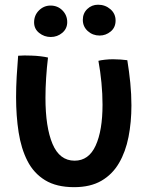

<svg xmlns="http://www.w3.org/2000/svg" viewBox="-20 -748 629 794"><path d="M387 -496.5Q396 -499 413.2 -501Q430.5 -503 447.5 -503Q462 -503 479 -501.8Q496 -500.5 506.5 -499Q514 -453 518.8 -405.5Q523.5 -358 523.5 -312.5Q523.5 -243 511.5 -181.8Q499.5 -120.5 472.2 -73.8Q445 -27 399.5 -0.5Q354 26 286.5 26Q213.5 26 166.5 -2.8Q119.5 -31.5 93.5 -82.5Q67.5 -133.5 57 -201Q46.5 -268.5 46.5 -346Q46.5 -388 49 -431.5Q51.5 -475 55 -517.5Q79.5 -519.5 111 -518Q129.5 -517.5 148 -515.2Q166.5 -513 178.5 -510Q173.5 -468.5 170.8 -426.2Q168 -384 168 -343.5Q168 -222 197.2 -152.8Q226.5 -83.5 288.5 -83.5Q347 -83.5 375.5 -145.8Q404 -208 404 -315Q404 -359.5 399.5 -406.2Q395 -453 387 -496.5ZM392 -601Q363.5 -601 343 -619.5Q322.5 -638 322.5 -666Q322.5 -693 341 -710.8Q359.5 -728.5 385.5 -728.5Q415 -728.5 436.5 -710Q458 -691.5 458 -663Q458 -634.5 437.8 -617.8Q417.5 -601 392 -601ZM190 -595Q163 -595 142 -611.8Q121 -628.5 121 -655.5Q121 -685 141.2 -705Q161.5 -725 189 -725Q218.5 -725 238.2 -705Q258 -685 258 -656.5Q258 -629.5 237.5 -612.2Q217 -595 190 -595Z"/></svg>

Font: Grandstander Medium
Style: Regular
Weight: 500
Designer: Tyler Finck
Foundry: Etcetera Type Co
Version: Version 1.200; ttfautohint (v1.8.3)